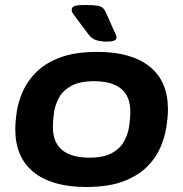

<svg xmlns="http://www.w3.org/2000/svg" viewBox="-20 -738 731 766"><path d="M324 8Q188 8 114.5 -51Q41 -110 41 -222Q41 -253 47 -293Q53 -333 71.5 -374.5Q90 -416 126 -451.5Q162 -487 221 -509Q280 -531 368 -531Q504 -531 577 -472.5Q650 -414 650 -302Q650 -272 644 -232Q638 -192 620 -150Q602 -108 566.5 -72.5Q531 -37 472 -14.5Q413 8 324 8ZM336 -109Q394 -109 427 -127.5Q460 -146 475.5 -175Q491 -204 495.5 -235.5Q500 -267 500 -292Q500 -354 463 -384Q426 -414 356 -414Q298 -414 264.5 -395.5Q231 -377 215.5 -348.5Q200 -320 195.5 -289Q191 -258 191 -232Q191 -169 228.5 -139Q266 -109 336 -109ZM403 -572Q384 -572 365 -577.5Q346 -583 332 -602L285 -665Q279 -673 272.5 -682Q266 -691 266 -699Q266 -710 277.5 -714Q289 -718 321 -718Q352 -718 367.5 -715.5Q383 -713 390.5 -706Q398 -699 403 -687L435 -615Q440 -605 442.5 -599.5Q445 -594 445 -589Q445 -581 436.5 -576.5Q428 -572 403 -572Z"/></svg>

Font: Asap Expanded Expanded Regular
Style: Bold Italic
Weight: 700
Width: 7
Italic angle: -6°
Designer: Pablo Cosgaya
Foundry: Omnibus-Type
Version: Version 3.001; ttfautohint (v1.8.4.7-5d5b)